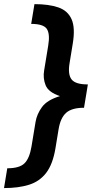

<svg xmlns="http://www.w3.org/2000/svg" viewBox="-51 -785 493 948"><path d="M-31.2 143.6 -15.1 45.9Q44.9 45.9 69.8 21.5Q94.7 -2.9 104.5 -61.5L124.5 -182.6Q130.9 -221.7 156.5 -256.6Q182.1 -291.5 245.1 -310.5Q188.5 -329.1 174.3 -364Q160.2 -398.9 167 -437.5L187 -559.6Q196.8 -618.2 179.9 -642.6Q163.1 -667 103 -667L119.1 -764.6Q189.9 -764.6 236.8 -748.5Q283.7 -732.4 302.5 -689.9Q321.3 -647.5 308.1 -568.8L292.5 -473.1Q283.2 -417.5 302.5 -392.8Q321.8 -368.2 381.3 -368.2H382.8L376 -326.2L363.8 -252.9Q303.7 -252.9 275.6 -228Q247.6 -203.1 238.3 -147L222.7 -52.2Q209.5 26.4 176.8 68.8Q144 111.3 91.8 127.4Q39.6 143.6 -31.2 143.6Z"/></svg>

Font: Inter Display SemiBold
Style: Italic
Weight: 600
Italic angle: -9.39999°
Designer: Rasmus Andersson
Foundry: rsms
Version: Version 4.000;git-a52131595